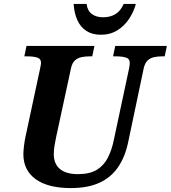

<svg xmlns="http://www.w3.org/2000/svg" viewBox="-20 -948 870 978"><path d="M341 10Q224 10 161.5 -35.5Q99 -81 99 -163Q99 -179 102.5 -207Q106 -235 110 -252L183 -593Q186 -607 187.5 -615Q189 -623 189 -627Q189 -649 169 -655Q149 -661 117 -661H104L115 -714H461L450 -661H437Q415 -661 395.5 -657Q376 -653 362 -640.5Q348 -628 342 -602L266 -250Q262 -233 258 -208.5Q254 -184 254 -163Q254 -113 285.5 -87Q317 -61 377 -61Q438 -61 474 -83.5Q510 -106 530 -146Q550 -186 560 -236L637 -597Q639 -605 640 -614Q641 -623 641 -627Q641 -649 621 -655Q601 -661 569 -661H556L567 -714H830L819 -661H806Q785 -661 765.5 -657Q746 -653 732 -640Q718 -627 712 -600L632 -220Q616 -146 580 -94.5Q544 -43 485 -16.5Q426 10 341 10ZM493.8 -771Q450 -771 420 -790.5Q390 -810 374 -845.5Q358 -881 355 -928H421Q425 -894 447.3 -877Q469.6 -860 505.4 -860Q541.2 -860 567.9 -876Q594.5 -892 610 -928H672Q662 -890 638.5 -853.5Q615 -817 578.5 -794Q542 -771 493.8 -771Z"/></svg>

Font: Noto Serif
Style: Italic
Weight: 400
Italic angle: -12°
Designer: Monotype Design Team
Foundry: Monotype Imaging Inc.
Version: Version 2.013